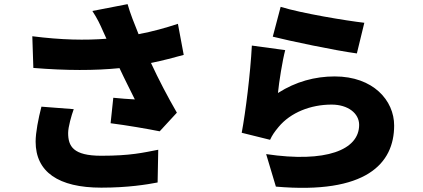

<svg xmlns="http://www.w3.org/2000/svg" viewBox="-20 -847 2040 927"><path d="M180 -332C165 -274 152 -207 152 -163C152 -17 262 59 469 59C598 59 689 44 741 34L744 -124C671 -110 611 -95 469 -95C333 -95 309 -141 309 -205C309 -234 325 -290 336 -320ZM839 -732C778 -712 718 -695 649 -682C628 -734 609 -781 596 -827L426 -794C451 -755 461 -734 479 -693L494 -660C393 -652 277 -654 136 -672L141 -519C300 -506 438 -506 557 -518C583 -462 610 -410 631 -367C603 -368 558 -372 527 -375L514 -252C593 -242 691 -225 751 -213L834 -303C790 -379 746 -463 709 -543C767 -555 821 -569 867 -582Z M1297 -670C1375 -650 1599 -603 1703 -589L1739 -737C1652 -747 1434 -783 1335 -814ZM1357 -605 1196 -627C1189 -493 1166 -307 1147 -206L1284 -172C1294 -194 1305 -210 1325 -234C1383 -304 1480 -342 1581 -342C1660 -342 1714 -300 1714 -244C1714 -123 1554 -60 1265 -103L1312 54C1748 92 1883 -57 1883 -241C1883 -362 1782 -478 1596 -478C1501 -478 1408 -453 1322 -398C1327 -451 1344 -556 1357 -605Z"/></svg>

Font: Noto Sans CJK KR Black
Style: Regular
Weight: 900
Designer: Ryoko NISHIZUKA (kana & ideographs); Paul D. Hunt (Latin, Greek & Cyrillic); Wenlong ZHANG (bopomofo); Sandoll Communica
Foundry: Adobe Systems Incorporated
Version: Version 1.004;PS 1.004;hotconv 1.0.82;makeotf.lib2.5.63406